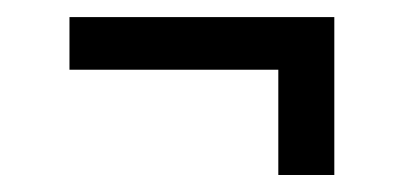

<svg xmlns="http://www.w3.org/2000/svg" viewBox="-20 -366 478 228"><path d="M310.5 -158.2V-283.2H62.5V-345.7H377V-158.2Z"/></svg>

Font: Sudo
Style: Bold
Weight: 700
Monospace: yes
Designer: Jens Kutilek
Foundry: Jens Kutilek
Version: Version 0.040